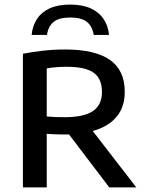

<svg xmlns="http://www.w3.org/2000/svg" viewBox="-20 -818 641 838"><path d="M80 0V-583.5Q119.5 -591 166.2 -596.5Q213 -602 263.5 -602Q394.5 -602 459.5 -556.8Q524.5 -511.5 524.5 -417Q524.5 -355.5 493.5 -314.2Q462.5 -273 403.2 -252Q344 -231 260.5 -231Q240.5 -231 221.5 -231.8Q202.5 -232.5 184 -234V0ZM457 0 246.5 -277H361L575 0ZM261 -306.5Q347 -306.5 386 -333.5Q425 -360.5 425 -416.5Q425 -475 388.5 -500.8Q352 -526.5 272 -526.5Q246.5 -526.5 225.5 -524.8Q204.5 -523 184 -519.5V-309.5Q206 -308 222 -307.2Q238 -306.5 261 -306.5ZM118 -665.5Q122 -706 141.8 -735.8Q161.5 -765.5 197.5 -781.8Q233.5 -798 286.5 -798Q339.5 -798 375.8 -781.5Q412 -765 432 -735.2Q452 -705.5 456 -665.5H389Q383 -703 359.5 -722.2Q336 -741.5 286.5 -741.5Q237 -741.5 213.8 -722.2Q190.5 -703 185 -665.5Z"/></svg>

Font: Encode Sans SC Condensed Thin Medium
Style: Regular
Weight: 500
Version: Version 3.002